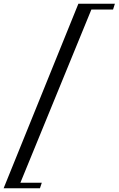

<svg xmlns="http://www.w3.org/2000/svg" viewBox="-62 -831 640 1036"><path d="M-42.5 185 361 -811H558L548 -779.5H431L48 155H163.5L153.5 185Z"/></svg>

Font: Libre Caslon Text
Style: Italic
Weight: 400
Italic angle: -22.583°
Designer: Pablo Impallari, Rodrigo Fuenzalida, Katja Schimmel
Foundry: Pablo Impallari, Rodrigo Fuenzalida
Version: Version 2.000